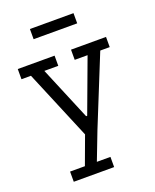

<svg xmlns="http://www.w3.org/2000/svg" viewBox="-153 -709 817 1010"><g transform="rotate(-20 255.5 -204.0)"><path d="M449 -388 292 0 232 156H308V213H82V156H165L223 -1L61 -388H8V-445H214V-388H136L261 -89H267L378 -388H306V-445H502V-388ZM140 -564V-621H384V-564Z"/></g></svg>

Font: Zilla Slab Regular
Style: Regular
Weight: 400
Designer: Typotheque.com
Foundry: Typotheque type foundry
Version: Version 1.0; 2017